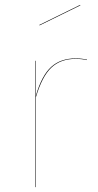

<svg xmlns="http://www.w3.org/2000/svg" viewBox="-20 -766 401 786"><path d="M336 -522V-520Q314 -525 290 -525Q228 -525 190 -489Q152 -453 127 -368V0H125V-517H127V-375Q151 -457 189.5 -492Q228 -527 290 -527Q314 -527 336 -522ZM309 -744 142 -662 141 -664 308 -746Z"/></svg>

Font: FiraGO Two
Style: Regular
Weight: 100
Designer: bBox Type
Foundry: bBox Type GmbH
Version: Version 1.001